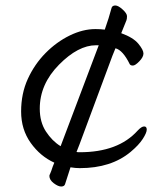

<svg xmlns="http://www.w3.org/2000/svg" viewBox="-20 -596 596 700"><path d="M340 -431H330Q265 -431 195 -360Q125 -289 125 -200Q125 -151 147.5 -116.5Q170 -82 201 -63ZM328 -490Q346 -490 362 -488Q377 -530 387 -568Q390 -576 400.5 -576Q411 -576 427 -561.5Q443 -547 443 -537Q443 -527 441 -522L422 -475Q466 -459 484.5 -436.5Q503 -414 503 -401Q503 -388 488 -372.5Q473 -357 464.5 -357Q456 -357 453 -362Q428 -413 401 -420L390 -393Q380 -366 364 -323Q348 -280 330 -231.5Q312 -183 296 -140Q280 -97 270 -70L259 -42Q262 -41 265 -41Q268 -41 271 -41Q411 -41 482 -120Q496 -135 505.5 -135Q515 -135 515 -123.5Q515 -112 500.5 -89.5Q486 -67 456 -42Q385 17 271 17Q255 17 237 14L217 76Q214 84 203 84Q192 84 176 72Q160 60 160 45Q160 43 163.5 35.5Q167 28 172 12L178 -3Q127 -26 92 -75Q57 -124 57 -189.5Q57 -255 81.5 -308.5Q106 -362 146 -402.5Q186 -443 234 -466.5Q282 -490 328 -490Z"/></svg>

Font: ToneOZ-Pinyin-WenKai-Regular
Style: Regular
Weight: 400
Designer: Fontworks Inc.
Foundry: ToneOZ
Version: Version 0.240331